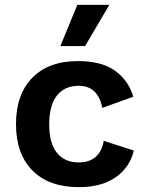

<svg xmlns="http://www.w3.org/2000/svg" viewBox="-20 -762 609 792"><path d="M530 -363 402 -317Q384 -408 305 -408Q246 -408 214.5 -367.5Q183 -327 183 -249Q183 -171 215 -131.5Q247 -92 304 -92Q392 -92 408 -181L532 -141Q516 -72 457.5 -31Q399 10 306 10Q182 10 114 -58.5Q46 -127 46 -250Q46 -373 113.5 -441.5Q181 -510 301 -510Q400 -510 455 -470Q510 -430 530 -363ZM431 -742 331 -572H229L299 -742Z"/></svg>

Font: Work Sans SemiBold
Style: Regular
Weight: 600
Designer: Wei Huang
Foundry: Wei Huang
Version: Version 1.500